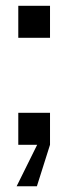

<svg xmlns="http://www.w3.org/2000/svg" viewBox="-20 -506 239 671"><path d="M43.9 -485.8H154.8V-374H43.9ZM43.9 -111.8H154.8V0L108.9 145H38.1L109.9 0H43.9Z"/></svg>

Font: Overused Grotesk Medium
Style: Regular
Weight: 500
Version: Version 0.002